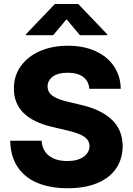

<svg xmlns="http://www.w3.org/2000/svg" viewBox="-20 -950 678 979"><path d="M325.2 -579.1Q275.9 -579.1 249.3 -559.6Q222.7 -540 222.7 -508.8Q222.7 -478.5 250 -460.2Q277.3 -441.9 328.1 -430.7L389.6 -416Q494.1 -392.6 549.6 -340.3Q605 -288.1 605.5 -205.1Q605 -138.7 571.5 -90.3Q538.1 -42 475.3 -16.1Q412.6 9.8 325.2 9.8Q236.3 9.8 171.1 -17.3Q106 -44.4 69.8 -98.6Q33.7 -152.8 32.2 -232.4H192.4Q195.3 -182.1 230.2 -155.5Q265.1 -128.9 323.2 -128.9Q375 -128.9 405.3 -149.9Q435.5 -170.9 436.5 -205.1Q436 -235.4 408.7 -253.4Q381.3 -271.5 321.3 -285.2L247.1 -302.7Q50.8 -348.1 50.8 -498Q50.3 -562.5 85.7 -612.3Q121.1 -662.1 183.8 -689.5Q246.6 -716.8 326.2 -716.8Q406.7 -716.8 467.3 -689.2Q527.8 -661.6 561.3 -611.8Q594.7 -562 595.7 -497.1H435.5Q432.6 -536.1 404.3 -557.6Q376 -579.1 325.2 -579.1ZM319.3 -851.6 251 -770.5H112.3V-775.4L259.8 -929.7H378.9L526.4 -775.4V-770.5H387.7Z"/></svg>

Font: Pretendard JP ExtraBold
Style: Regular
Weight: 800
Designer: Base glyphs from Inter by Rasmus Andersson; Hangeul glyphs from Noto Sans CJK(Source Han Sans) by Jang Soo-young and Kan
Foundry: Kil Hyung-jin
Version: Version 1.309